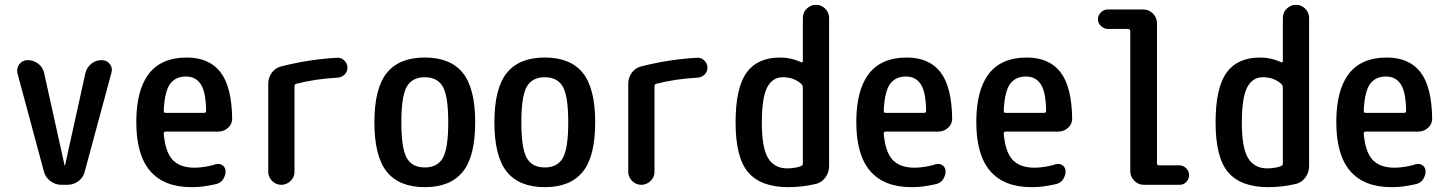

<svg xmlns="http://www.w3.org/2000/svg" viewBox="-20 -770 6040 800"><path d="M163.1 -54.7 52.7 -464.8Q47.9 -486.3 61 -502.9Q74.2 -519.5 94.7 -519.5Q120.1 -519.5 139.6 -504.4Q159.2 -489.3 164.1 -464.8L249 -81.1Q249 -80.1 250 -80.1Q251 -80.1 251 -81.1L335.9 -465.8Q341.8 -489.3 360.4 -504.4Q378.9 -519.5 403.3 -519.5Q424.8 -519.5 437.5 -503.4Q450.2 -487.3 444.3 -466.8L333 -54.7Q327.1 -30.3 306.6 -15.1Q286.1 0 260.7 0H235.4Q210.9 0 190.4 -15.1Q169.9 -30.3 163.1 -54.7Z M754.9 -451.2Q710.9 -451.2 688.5 -419.9Q666 -388.7 662.1 -308.6Q662.1 -299.8 669.9 -299.8H830.1Q838.9 -299.8 838.9 -307.6Q837.9 -385.7 816.9 -418.5Q795.9 -451.2 754.9 -451.2ZM778.3 9.8Q547.9 9.8 547.9 -260.3Q547.9 -530.3 757.8 -530.3Q850.6 -530.3 897.9 -470.2Q945.3 -410.2 947.3 -278.3Q948.2 -253.9 930.7 -237.8Q913.1 -221.7 888.7 -221.7H669.9Q662.1 -221.7 662.1 -213.9Q668.9 -135.7 699.7 -103.5Q730.5 -71.3 790 -71.3Q832 -71.3 880.9 -85.9Q894.5 -89.8 907.2 -81.1Q919.9 -72.3 919.9 -56.6Q919.9 -38.1 909.2 -22.5Q898.4 -6.8 879.9 -2.9Q827.1 9.8 778.3 9.8Z M1097.7 -54.7V-420.9Q1097.7 -446.3 1112.3 -466.8Q1127 -487.3 1151.4 -493.2Q1269.5 -523.4 1385.7 -529.3Q1402.3 -530.3 1415 -517.6Q1427.7 -504.9 1427.7 -487.8Q1427.7 -470.7 1415.5 -459Q1403.3 -447.3 1385.7 -446.3Q1293.9 -441.4 1214.8 -420.9Q1207 -418.9 1207 -410.2V-54.7Q1207 -31.2 1190.4 -15.6Q1173.8 0 1151.9 0Q1129.9 0 1113.8 -16.1Q1097.7 -32.2 1097.7 -54.7Z M1825.2 -408.7Q1802.7 -448.2 1750 -448.2Q1697.3 -448.2 1674.8 -408.7Q1652.3 -369.1 1652.3 -260.3Q1652.3 -151.4 1674.8 -111.8Q1697.3 -72.3 1750 -72.3Q1802.7 -72.3 1825.2 -111.8Q1847.7 -151.4 1847.7 -260.3Q1847.7 -369.1 1825.2 -408.7ZM1908.2 -54.2Q1856.4 9.8 1750 9.8Q1643.6 9.8 1591.8 -54.2Q1540 -118.2 1540 -260.3Q1540 -402.3 1591.8 -466.3Q1643.6 -530.3 1750 -530.3Q1856.4 -530.3 1908.2 -466.3Q1960 -402.3 1960 -260.3Q1960 -118.2 1908.2 -54.2Z M2325.2 -408.7Q2302.7 -448.2 2250 -448.2Q2197.3 -448.2 2174.8 -408.7Q2152.3 -369.1 2152.3 -260.3Q2152.3 -151.4 2174.8 -111.8Q2197.3 -72.3 2250 -72.3Q2302.7 -72.3 2325.2 -111.8Q2347.7 -151.4 2347.7 -260.3Q2347.7 -369.1 2325.2 -408.7ZM2408.2 -54.2Q2356.4 9.8 2250 9.8Q2143.6 9.8 2091.8 -54.2Q2040 -118.2 2040 -260.3Q2040 -402.3 2091.8 -466.3Q2143.6 -530.3 2250 -530.3Q2356.4 -530.3 2408.2 -466.3Q2460 -402.3 2460 -260.3Q2460 -118.2 2408.2 -54.2Z M2597.7 -54.7V-420.9Q2597.7 -446.3 2612.3 -466.8Q2627 -487.3 2651.4 -493.2Q2769.5 -523.4 2885.7 -529.3Q2902.3 -530.3 2915 -517.6Q2927.7 -504.9 2927.7 -487.8Q2927.7 -470.7 2915.5 -459Q2903.3 -447.3 2885.7 -446.3Q2793.9 -441.4 2714.8 -420.9Q2707 -418.9 2707 -410.2V-54.7Q2707 -31.2 2690.4 -15.6Q2673.8 0 2651.9 0Q2629.9 0 2613.8 -16.1Q2597.7 -32.2 2597.7 -54.7Z M3242.2 -448.2Q3198.2 -448.2 3176.3 -405.3Q3154.3 -362.3 3154.3 -259.8Q3154.3 -153.3 3180.7 -110.8Q3207 -68.4 3259.8 -68.4Q3292 -68.4 3318.4 -78.1Q3325.2 -81.1 3325.2 -89.8V-406.2Q3325.2 -414.1 3319.3 -419.9Q3288.1 -448.2 3242.2 -448.2ZM3264.6 9.8Q3150.4 9.8 3097.7 -51.8Q3044.9 -113.3 3044.9 -259.8Q3044.9 -403.3 3090.3 -466.8Q3135.7 -530.3 3230.5 -530.3Q3276.4 -530.3 3318.4 -510.7Q3325.2 -507.8 3325.2 -515.6V-695.3Q3325.2 -718.8 3341.8 -734.4Q3358.4 -750 3380.4 -750Q3402.3 -750 3418.5 -733.9Q3434.6 -717.8 3434.6 -695.3V-79.1Q3434.6 -52.7 3419.9 -31.7Q3405.3 -10.7 3380.9 -3.9Q3324.2 9.8 3264.6 9.8Z M3754.9 -451.2Q3710.9 -451.2 3688.5 -419.9Q3666 -388.7 3662.1 -308.6Q3662.1 -299.8 3669.9 -299.8H3830.1Q3838.9 -299.8 3838.9 -307.6Q3837.9 -385.7 3816.9 -418.5Q3795.9 -451.2 3754.9 -451.2ZM3778.3 9.8Q3547.9 9.8 3547.9 -260.3Q3547.9 -530.3 3757.8 -530.3Q3850.6 -530.3 3897.9 -470.2Q3945.3 -410.2 3947.3 -278.3Q3948.2 -253.9 3930.7 -237.8Q3913.1 -221.7 3888.7 -221.7H3669.9Q3662.1 -221.7 3662.1 -213.9Q3668.9 -135.7 3699.7 -103.5Q3730.5 -71.3 3790 -71.3Q3832 -71.3 3880.9 -85.9Q3894.5 -89.8 3907.2 -81.1Q3919.9 -72.3 3919.9 -56.6Q3919.9 -38.1 3909.2 -22.5Q3898.4 -6.8 3879.9 -2.9Q3827.1 9.8 3778.3 9.8Z M4254.9 -451.2Q4210.9 -451.2 4188.5 -419.9Q4166 -388.7 4162.1 -308.6Q4162.1 -299.8 4169.9 -299.8H4330.1Q4338.9 -299.8 4338.9 -307.6Q4337.9 -385.7 4316.9 -418.5Q4295.9 -451.2 4254.9 -451.2ZM4278.3 9.8Q4047.9 9.8 4047.9 -260.3Q4047.9 -530.3 4257.8 -530.3Q4350.6 -530.3 4397.9 -470.2Q4445.3 -410.2 4447.3 -278.3Q4448.2 -253.9 4430.7 -237.8Q4413.1 -221.7 4388.7 -221.7H4169.9Q4162.1 -221.7 4162.1 -213.9Q4168.9 -135.7 4199.7 -103.5Q4230.5 -71.3 4290 -71.3Q4332 -71.3 4380.9 -85.9Q4394.5 -89.8 4407.2 -81.1Q4419.9 -72.3 4419.9 -56.6Q4419.9 -38.1 4409.2 -22.5Q4398.4 -6.8 4379.9 -2.9Q4327.1 9.8 4278.3 9.8Z M4595.7 -649.4Q4580.1 -649.4 4567.4 -661.6Q4554.7 -673.8 4554.7 -689.9Q4554.7 -706.1 4566.9 -718.3Q4579.1 -730.5 4595.7 -730.5H4744.1Q4767.6 -730.5 4784.2 -713.4Q4800.8 -696.3 4800.8 -672.9V-89.8Q4800.8 -81.1 4809.6 -81.1H4894.5Q4910.2 -81.1 4922.4 -68.8Q4934.6 -56.6 4934.6 -40Q4934.6 -24.4 4923.3 -12.2Q4912.1 0 4894.5 0H4746.1Q4722.7 0 4706.1 -17.1Q4689.5 -34.2 4689.5 -56.6V-639.6Q4689.5 -648.4 4679.7 -649.4Z M5242.2 -448.2Q5198.2 -448.2 5176.3 -405.3Q5154.3 -362.3 5154.3 -259.8Q5154.3 -153.3 5180.7 -110.8Q5207 -68.4 5259.8 -68.4Q5292 -68.4 5318.4 -78.1Q5325.2 -81.1 5325.2 -89.8V-406.2Q5325.2 -414.1 5319.3 -419.9Q5288.1 -448.2 5242.2 -448.2ZM5264.6 9.8Q5150.4 9.8 5097.7 -51.8Q5044.9 -113.3 5044.9 -259.8Q5044.9 -403.3 5090.3 -466.8Q5135.7 -530.3 5230.5 -530.3Q5276.4 -530.3 5318.4 -510.7Q5325.2 -507.8 5325.2 -515.6V-695.3Q5325.2 -718.8 5341.8 -734.4Q5358.4 -750 5380.4 -750Q5402.3 -750 5418.5 -733.9Q5434.6 -717.8 5434.6 -695.3V-79.1Q5434.6 -52.7 5419.9 -31.7Q5405.3 -10.7 5380.9 -3.9Q5324.2 9.8 5264.6 9.8Z M5754.9 -451.2Q5710.9 -451.2 5688.5 -419.9Q5666 -388.7 5662.1 -308.6Q5662.1 -299.8 5669.9 -299.8H5830.1Q5838.9 -299.8 5838.9 -307.6Q5837.9 -385.7 5816.9 -418.5Q5795.9 -451.2 5754.9 -451.2ZM5778.3 9.8Q5547.9 9.8 5547.9 -260.3Q5547.9 -530.3 5757.8 -530.3Q5850.6 -530.3 5897.9 -470.2Q5945.3 -410.2 5947.3 -278.3Q5948.2 -253.9 5930.7 -237.8Q5913.1 -221.7 5888.7 -221.7H5669.9Q5662.1 -221.7 5662.1 -213.9Q5668.9 -135.7 5699.7 -103.5Q5730.5 -71.3 5790 -71.3Q5832 -71.3 5880.9 -85.9Q5894.5 -89.8 5907.2 -81.1Q5919.9 -72.3 5919.9 -56.6Q5919.9 -38.1 5909.2 -22.5Q5898.4 -6.8 5879.9 -2.9Q5827.1 9.8 5778.3 9.8Z"/></svg>

Font: Rounded Mgen+ 1mn medium
Style: Regular
Weight: 500
Designer: [Source Han Sans]
Ryoko NISHIZUKA  (kana & ideographs); Paul D. Hunt (Latin, Greek & Cyrillic); Wenlong ZHANG  (bopomofo
Version: Version 1.059.20150602